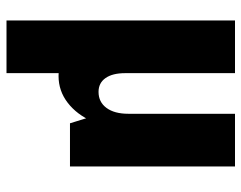

<svg xmlns="http://www.w3.org/2000/svg" viewBox="-98 -462 760 605"><g transform="rotate(90 282.5 -160.0)"><path d="M369 0 339 -97V-520H505V0ZM211 -174Q211 -134 226.5 -112Q242 -90 270 -90L220 36Q170 36 130.5 8.5Q91 -19 68 -66.5Q45 -114 45 -174ZM385 -184Q385 -121 363.5 -71.5Q342 -22 304.5 7Q267 36 220 36L270 -90Q302 -90 320.5 -115Q339 -140 339 -184ZM45 200V-520H211V200Z"/></g></svg>

Font: Akshar Light
Style: Regular
Weight: 300
Designer: Tall Chai
Foundry: Tall Chai
Version: Version 1.100